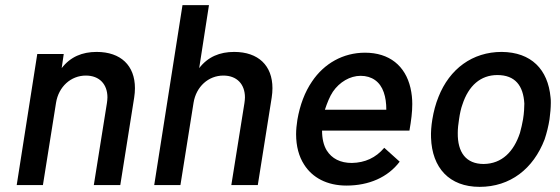

<svg xmlns="http://www.w3.org/2000/svg" viewBox="-20 -720 2179 747"><path d="M356 -518C300 -518 254 -499 220 -455L228 -510H125L45 0H147L198 -320C208 -383 256 -426 314 -426C367 -426 398 -392 398 -341C398 -334 397 -327 396 -319L345 0H448L502 -340C504 -353 505 -365 505 -377C505 -465 450 -518 356 -518Z M891 -518C835 -518 789 -499 755 -455L793 -700H690L580 0H682L733 -320C743 -383 791 -426 849 -426C902 -426 933 -392 933 -341C933 -334 932 -327 931 -319L880 0H983L1037 -340C1039 -353 1040 -365 1040 -377C1040 -465 985 -518 891 -518Z M1349 -86C1304 -86 1271 -103 1251 -135C1239 -155 1233 -181 1233 -212H1573C1580 -252 1584 -284 1584 -315C1584 -336 1582 -356 1577 -378C1557 -464 1495 -515 1400 -515C1315 -515 1241 -473 1194 -403C1166 -362 1147 -312 1137 -254C1134 -234 1132 -216 1132 -198C1132 -151 1143 -111 1163 -80C1195 -29 1252 2 1328 2C1415 2 1489 -30 1535 -91L1475 -145C1442 -106 1400 -87 1349 -86ZM1383 -425C1427 -425 1459 -402 1473 -361C1480 -341 1483 -319 1483 -293H1244C1253 -320 1263 -345 1275 -363C1301 -401 1342 -425 1383 -425Z M1846 7C1965 7 2055 -63 2099 -178C2107 -202 2114 -230 2118 -256C2121 -279 2123 -301 2123 -319C2123 -328 2123 -335 2122 -341C2112 -450 2047 -517 1932 -518C1818 -518 1729 -452 1686 -343C1675 -316 1667 -286 1662 -255C1658 -231 1656 -205 1657 -184C1661 -67 1728 7 1846 7ZM1862 -82C1793 -82 1760 -127 1761 -203C1761 -219 1763 -238 1766 -256C1769 -278 1774 -300 1779 -313C1803 -387 1850 -428 1915 -428C1984 -428 2016 -387 2020 -317C2020 -305 2019 -280 2015 -256C2012 -240 2008 -220 2003 -203C1979 -130 1933 -83 1862 -82Z"/></svg>

Font: Arthouse Owned Medium
Style: Italic
Weight: 500
Italic angle: -10°
Designer: Jeremy Tribby
Foundry: Tribby Type
Version: Version 1.000;PS 001.000;hotconv 1.0.88;makeotf.lib2.5.64775